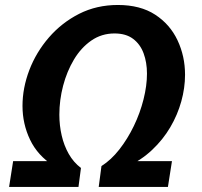

<svg xmlns="http://www.w3.org/2000/svg" viewBox="-20 -736 797 756"><path d="M15.8 0 31.7 -101.5H215.3L191.8 -82.9Q128.2 -123.3 98.4 -185.8Q68.6 -248.2 68.6 -318.9Q68.6 -389.5 95.4 -459.9Q122.3 -530.3 172.5 -588.4Q222.8 -646.5 291.5 -681.5Q360.3 -716.4 444 -716.4Q532.5 -716.4 591 -678.2Q649.5 -640.1 679 -577.4Q708.6 -514.7 708.6 -441.7Q708.6 -389.6 693.8 -336.6Q679.1 -283.7 650.4 -234.8Q621.7 -186 578.8 -145.6Q536 -105.2 479.5 -79.2L471 -101.5H657.1L641.2 0H368.7L379.5 -82.1Q417.6 -106.2 450 -147.6Q482.4 -189.1 507 -239.9Q531.6 -290.8 545.1 -344.6Q558.7 -398.4 558.7 -446.1Q558.7 -490.2 545.4 -526.1Q532.2 -561.9 504 -583.1Q475.8 -604.3 430.8 -604.3Q380 -604.3 339.4 -576.2Q298.9 -548 271.1 -501.4Q243.3 -454.8 228.5 -398.3Q213.7 -341.7 213.7 -284.7Q213.7 -242 222.9 -202.5Q232 -162.9 250.7 -129.9Q269.5 -96.9 298.8 -74.6L289 0Z"/></svg>

Font: Bitter Thin
Style: Italic
Weight: 100
Italic angle: -9°
Designer: Sol Matas, and Bitter project Authors
Foundry: Sol Matas
Version: Version 2.002